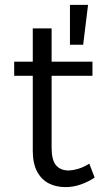

<svg xmlns="http://www.w3.org/2000/svg" viewBox="-20 -762 429 785"><path d="M191 -158Q191 -108 209 -86.5Q227 -65 261 -65Q281 -66 302 -72.5Q323 -79 345 -93L367 -36Q340 -18 309.5 -7.5Q279 3 248 3Q209 3 179 -12.5Q149 -28 131.5 -61Q114 -94 114 -146V-646H191ZM38 -510H358V-452H38ZM266 -742H340L320 -579H266Z"/></svg>

Font: Alexandria Light
Style: Regular
Weight: 300
Designer: Mohamed Gaber
Foundry: Kief Type Foundry
Version: Version 5.100